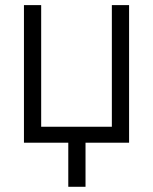

<svg xmlns="http://www.w3.org/2000/svg" viewBox="-20 -550 590 740"><path d="M477.5 0H309.6V169.9H243.2V0H72.3V-530.3H138.7V-61.5H411.1V-530.3H477.5Z"/></svg>

Font: Pretendard GOV Light
Style: Regular
Weight: 300
Designer: Base glyphs from Inter by Rasmus Andersson; Hangeul glyphs from Noto Sans CJK(Source Han Sans) by Jang Soo-young and Kan
Foundry: Kil Hyung-jin
Version: Version 1.309